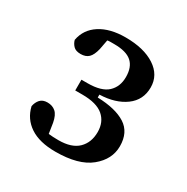

<svg xmlns="http://www.w3.org/2000/svg" viewBox="-112 -956 616 634"><g transform="rotate(30 196.0 -638.5)"><path d="M179 -417Q118 -417 82 -441Q46 -465 36 -508Q39 -524 48.5 -534.5Q58 -545 76 -545Q95 -545 107.5 -534Q120 -523 125 -496L131 -457Q139 -456 148.5 -455.5Q158 -455 169 -455Q219 -455 243.5 -479Q268 -503 268 -543Q268 -581 242.5 -603Q217 -625 162 -625H135V-666H158Q211 -666 234.5 -688Q258 -710 258 -747Q258 -785 237 -803.5Q216 -822 170 -822Q163 -822 156 -822Q149 -822 144 -821L137 -784Q131 -759 120 -748.5Q109 -738 90 -738Q71 -738 62 -747.5Q53 -757 50 -769Q58 -812 95.5 -836Q133 -860 192 -860Q262 -860 304 -832.5Q346 -805 346 -758Q346 -710 308.5 -682.5Q271 -655 211 -653V-642Q280 -640 317.5 -616Q355 -592 355 -539Q355 -489 311 -453Q267 -417 179 -417Z"/></g></svg>

Font: Source Serif 4 Caption
Style: Regular
Weight: 400
Designer: Frank Grießhammer
Foundry: Adobe Systems Incorporated
Version: Version 4.004;hotconv 1.0.117;makeotfexe 2.5.65602